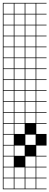

<svg xmlns="http://www.w3.org/2000/svg" viewBox="-20 -1025 348 1352"><path d="M0 307.7V-1004.8H307.7V-1000H235.6V-927.9H307.7V-923.1H235.6V-851H307.7V-846.2H235.6V-774H307.7V-769.2H235.6V-697.1H307.7V-692.3H235.6V-620.2H307.7V-615.4H235.6V-543.3H307.7V-538.5H235.6V-466.3H307.7V-461.5H235.6V-389.4H307.7V-384.6H235.6V-312.5H307.7V-307.7H235.6V-235.6H307.7V-230.8H235.6V-158.7H307.7V-153.8H235.6V-81.7H307.7V0H235.6V72.1H307.7V76.9H235.6V149H307.7V153.8H235.6V226H307.7V230.8H235.6V302.9H307.7V307.7ZM158.7 -927.9H230.8V-1000H158.7ZM81.7 -927.9H153.8V-1000H81.7ZM4.8 -927.9H76.9V-1000H4.8ZM158.7 -851H230.8V-923.1H158.7ZM81.7 -851H153.8V-923.1H81.7ZM4.8 -851H76.9V-923.1H4.8ZM158.7 -774H230.8V-846.2H158.7ZM4.8 -774H76.9V-846.2H4.8ZM81.7 -774H153.8V-846.2H81.7ZM158.7 -697.1H230.8V-769.2H158.7ZM4.8 -697.1H76.9V-769.2H4.8ZM81.7 -697.1H153.8V-769.2H81.7ZM158.7 -620.2H230.8V-692.3H158.7ZM4.8 -620.2H76.9V-692.3H4.8ZM81.7 -620.2H153.8V-692.3H81.7ZM158.7 -543.3H230.8V-615.4H158.7ZM4.8 -543.3H76.9V-615.4H4.8ZM81.7 -543.3H153.8V-615.4H81.7ZM158.7 -466.3H230.8V-538.5H158.7ZM4.8 -466.3H76.9V-538.5H4.8ZM81.7 -466.3H153.8V-538.5H81.7ZM158.7 -389.4H230.8V-461.5H158.7ZM4.8 -389.4H76.9V-461.5H4.8ZM81.7 -389.4H153.8V-461.5H81.7ZM81.7 -312.5H153.8V-384.6H81.7ZM4.8 -312.5H76.9V-384.6H4.8ZM158.7 -312.5H230.8V-384.6H158.7ZM81.7 -235.6H153.8V-307.7H81.7ZM4.8 -235.6H76.9V-307.7H4.8ZM158.7 -235.6H230.8V-307.7H158.7ZM81.7 -158.7H153.8V-230.8H81.7ZM158.7 -158.7H230.8V-230.8H158.7ZM4.8 -158.7H76.9V-230.8H4.8ZM4.8 -81.7H76.9V-153.8H4.8ZM153.8 -153.8H81.7V-81.7H153.8ZM158.7 -4.8H230.8V-76.9H158.7ZM4.8 -4.8H76.9V-76.9H4.8ZM81.7 72.1H153.8V0H81.7ZM4.8 72.1H76.9V0H4.8ZM158.7 149H230.8V76.9H158.7ZM4.8 149H76.9V76.9H4.8ZM81.7 226H153.8V153.8H81.7ZM158.7 226H230.8V153.8H158.7ZM4.8 226H76.9V153.8H4.8ZM81.7 302.9H153.8V230.8H81.7ZM158.7 302.9H230.8V230.8H158.7ZM4.8 302.9H76.9V230.8H4.8Z"/></svg>

Font: Jacquarda Bastarda 9 Charted
Style: Regular
Weight: 400
Designer: Sarah Cadigan-Fried
Version: Version 1.000; ttfautohint (v1.8.4.7-5d5b)